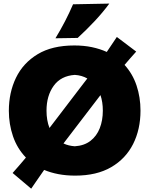

<svg xmlns="http://www.w3.org/2000/svg" viewBox="-20 -988 852 1096"><path d="M158 89 52 -0.5Q92 -45.5 128 -88.5Q78 -140.5 54.2 -210Q30.5 -279.5 30.5 -355.5Q30.5 -459.5 71.2 -544Q112 -628.5 194.8 -678.5Q277.5 -728.5 404.5 -728.5Q458.5 -728.5 504.8 -718.8Q551 -709 589.5 -691.5Q619 -734 647 -777L757.5 -693.5Q723.5 -656 691 -617.5Q737 -567 759.5 -499.8Q782 -432.5 782 -356.5Q782 -249.5 739.8 -165.8Q697.5 -82 614.8 -33.8Q532 14.5 409.5 14.5Q357.5 14.5 313.2 6Q269 -2.5 232 -18Q213.5 8.5 195 35.2Q176.5 62 158 89ZM245.5 -356.5Q245.5 -300.5 262.5 -257.5L454.5 -509Q467.5 -525.5 478.5 -540Q447 -558 407 -560.5Q327.5 -555 286.5 -498.2Q245.5 -441.5 245.5 -356.5ZM407 -153Q461 -156.5 496.5 -184Q532 -211.5 549.5 -256.2Q567 -301 567 -356.5Q567 -405.5 553.5 -445Q551 -442 548.5 -438.5L349.5 -178.5Q346 -173.5 342.5 -169Q371 -155.5 407 -153ZM296.5 -769.5Q355 -865.5 397 -963.5L604 -967.5Q566.5 -916.5 520.2 -867.2Q474 -818 423.5 -771.5Z"/></svg>

Font: Commissioner Flair ExtraBold
Style: Regular
Weight: 800
Designer: Kostas Bartsokas
Foundry: Kostas Bartsokas
Version: Version 1.000; ttfautohint (v1.8.3)